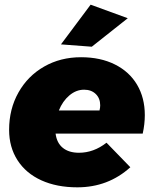

<svg xmlns="http://www.w3.org/2000/svg" viewBox="-20 -795 659 822"><path d="M600 -302Q600 -264 591 -223H218Q223 -183 249 -162Q275 -141 318 -141Q381 -141 436 -184L538 -79Q443 7 311 7Q223 7 157 -23Q91 -53 55 -109Q19 -165 19 -239Q19 -328 59 -399Q99 -470 169 -510Q239 -550 327 -550Q410 -550 472 -519Q534 -488 567 -432Q600 -376 600 -302ZM409 -344Q409 -374 390 -392.5Q371 -411 340 -411Q306 -411 277 -386.5Q248 -362 232 -322H406Q409 -334 409 -344ZM368 -775 527 -717 373 -595 241 -605Z"/></svg>

Font: Gontserrat ExtraBold
Style: Italic
Weight: 800
Italic angle: -11.3°
Designer: Julieta Ulanovsky
Foundry: Julieta Ulanovsky
Version: Version 6.001